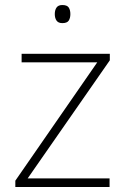

<svg xmlns="http://www.w3.org/2000/svg" viewBox="-20 -744 499 764"><path d="M416 0H41V-25L367 -496H66V-530H417V-504L90 -34H416ZM228 -724Q247 -724 253.5 -714Q260 -704 260 -688Q260 -672 253.5 -662Q247 -652 228 -652Q212 -652 205 -662Q198 -672 198 -688Q198 -704 205 -714Q212 -724 228 -724Z"/></svg>

Font: Noto Sans Devanagari ExtraLight
Style: Regular
Weight: 200
Designer: Jelle Bosma - Monotype Design Team
Foundry: Monotype Imaging Inc.
Version: Version 2.004; ttfautohint (v1.8.4.7-5d5b)